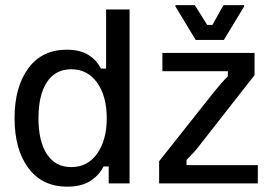

<svg xmlns="http://www.w3.org/2000/svg" viewBox="-20 -703 1048 736"><path d="M237.5 12.5Q141.7 12.5 88.8 -58.8Q35.8 -130 35.8 -250Q35.8 -369.2 88.3 -440.8Q140.8 -512.5 235.8 -512.5Q286.7 -512.5 318.8 -492.5Q350.8 -472.5 366.7 -440H386.7V-666.7H476.7V0H396.7V-65H376.7Q363.3 -35 329.2 -11.2Q295 12.5 237.5 12.5ZM253.3 -62.5Q315.8 -62.5 352.5 -114.2Q389.2 -165.8 389.2 -250Q389.2 -334.2 352.5 -385.8Q315.8 -437.5 253.3 -437.5Q192.5 -437.5 160 -388.3Q127.5 -339.2 127.5 -250Q127.5 -160.8 160 -111.7Q192.5 -62.5 253.3 -62.5ZM590 0V-85L800 -350Q812.5 -365.8 827.1 -382.5Q841.7 -399.2 853.3 -410V-430H602.5V-500H955.8V-415L748.3 -150Q736.7 -134.2 723.8 -120Q710.8 -105.8 695 -90V-70H968.3V0ZM730 -550 652.5 -678.3V-683.3H726.7L774.2 -607.5H794.2L836.7 -683.3H915.8V-678.3L838.3 -550Z"/></svg>

Font: Familjen Grotesk GF
Style: Regular
Weight: 400
Designer: Anders Wikstroem, Jonas Baeckman, Matilda Gysing, Kristian Moeller
Foundry: Familjen STHLM AB
Version: Version 2.000; Beta; Release 4; Build 6